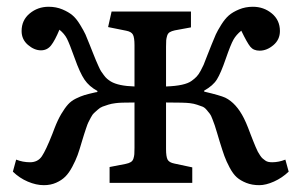

<svg xmlns="http://www.w3.org/2000/svg" viewBox="-20 -541 892 568"><path d="M109.9 6.8Q86.9 6.8 62.3 -3.7Q37.6 -14.2 18.1 -33.2L27.8 -68.8Q47.4 -61 68.8 -61Q91.8 -61 103.8 -78.6Q115.7 -96.2 134.8 -144.5Q138.7 -155.3 141.1 -161.1Q150.9 -186.5 161.4 -204.1Q171.9 -221.7 181.4 -232.2Q190.9 -242.7 204.8 -249.5Q218.8 -256.3 230.2 -259.8Q241.7 -263.2 261.2 -267.6Q262.7 -268.1 263.7 -268.1Q264.6 -268.1 265.9 -268.3Q267.1 -268.6 268.1 -269V-272Q243.7 -285.2 230 -305.4Q216.3 -325.7 201.2 -368.2Q185.5 -412.1 178 -426.8Q170.4 -441.4 155.8 -453.1Q142.6 -421.4 131.1 -406.7Q119.6 -392.1 101.1 -392.1Q81.5 -392.1 62.7 -408.2Q43.9 -424.3 43.9 -449.2Q43.9 -481.4 67.9 -501.2Q91.8 -521 124 -521Q146 -521 164.6 -513.2Q183.1 -505.4 194.6 -495.6Q206.1 -485.8 217 -467.8Q228 -449.7 232.9 -439Q237.8 -428.2 245.1 -409.2Q248 -401.9 254.9 -384.5Q261.7 -367.2 263.9 -362.3Q266.1 -357.4 271.2 -345.7Q276.4 -334 279.1 -330.1Q281.7 -326.2 286.9 -319.1Q292 -312 296.9 -307.9Q301.8 -303.7 308.1 -299.8Q330.6 -286.6 377.9 -285.2V-407.2Q377.9 -429.7 373.3 -438.5Q368.7 -447.3 353 -450.2L299.8 -460.9L310.1 -506.8H544.9V-460L497.1 -451.2Q487.8 -449.2 482.2 -445.8Q476.6 -442.4 474.4 -435.1Q472.2 -427.7 471.7 -421.9Q471.2 -416 471.2 -402.8V-285.2Q527.3 -287.1 546.9 -301.8Q555.7 -308.1 561.5 -314.2Q567.4 -320.3 573.5 -331.5Q579.6 -342.8 582.3 -349.1Q585 -355.5 593 -376.5Q601.1 -397.5 606 -409.2Q613.3 -427.7 618.4 -439Q623.5 -450.2 634.5 -467.8Q645.5 -485.4 657 -495.4Q668.5 -505.4 687.3 -513.2Q706.1 -521 728 -521Q760.3 -521 784.2 -501.2Q808.1 -481.4 808.1 -449.2Q808.1 -423.8 788.8 -407.5Q769.5 -391.1 748 -391.1Q730 -391.1 720.5 -402.8Q710.9 -414.6 693.8 -450.2Q678.7 -438 670.7 -423.8Q662.6 -409.7 647.9 -367.2Q633.3 -324.7 621.8 -306.2Q610.4 -287.6 584 -272.9V-270Q631.8 -258.8 646.5 -252Q679.2 -235.8 701.7 -190.9Q708 -178.2 713.9 -163.1Q716.8 -155.3 721.9 -142.1Q727.1 -128.9 729.5 -122.8Q731.9 -116.7 736.1 -106.7Q740.2 -96.7 742.7 -92.3Q745.1 -87.9 749.3 -81.5Q753.4 -75.2 756.8 -72.3Q760.3 -69.3 764.6 -66.2Q769 -63 774.2 -62Q779.3 -61 785.2 -61Q804.7 -61 824.2 -68.8L834 -33.2Q814.5 -14.6 790.5 -3.9Q766.6 6.8 747.1 6.8Q725.6 6.8 708.5 0Q691.4 -6.8 680.4 -16.6Q669.4 -26.4 659.4 -45.2Q649.4 -64 643.8 -79.6Q638.2 -95.2 629.9 -122.1Q627.4 -129.9 622.3 -147.5Q617.2 -165 615.2 -170.4Q613.3 -175.8 608.6 -188.2Q604 -200.7 600.8 -204.3Q597.7 -208 591.6 -215.6Q585.4 -223.1 578.9 -225.6Q572.3 -228 563 -231.2Q553.7 -234.4 542 -235.8Q527.8 -237.8 471.2 -237.8V-100.1Q471.2 -77.6 475.8 -68.8Q480.5 -60.1 496.1 -57.1L548.8 -45.9V0H304.2V-46.9L352.1 -56.2Q361.3 -58.1 366.9 -61.5Q372.6 -64.9 374.8 -72Q377 -79.1 377.4 -85Q377.9 -90.8 377.9 -104V-237.8Q334 -237.8 321.8 -235.8Q310.1 -234.4 300.5 -231.4Q291 -228.5 283.4 -225.6Q275.9 -222.7 269.3 -216.6Q262.7 -210.4 258.3 -206.8Q253.9 -203.1 248.8 -193.4Q243.7 -183.6 241.5 -179.4Q239.3 -175.3 234.9 -162.1Q230.5 -148.9 228.8 -143.6Q227.1 -138.2 222.2 -122.1Q215.3 -98.1 209.5 -82Q203.6 -65.9 193.8 -47.6Q184.1 -29.3 173.3 -18.6Q162.6 -7.8 146.2 -0.5Q129.9 6.8 109.9 6.8Z"/></svg>

Font: Literata Book
Style: Regular
Weight: 400
Designer: Latin by Veronika Burian and Jose Scaglione. Greek by Irene Vlachou. Cyrillic by Vera Evstafieva
Foundry: TypeTogether
Version: Version 2.003;PS 002.003;hotconv 1.0.88;makeotf.lib2.5.64775